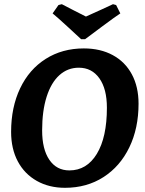

<svg xmlns="http://www.w3.org/2000/svg" viewBox="-20 -884 691 916"><path d="M33 -255Q33 -372 76 -462.5Q119 -553 198 -603Q277 -653 380 -653Q459 -653 518 -621Q577 -589 609 -529.5Q641 -470 641 -389Q641 -272 597 -181Q553 -90 473.5 -39Q394 12 290 12Q214 12 155.5 -21Q97 -54 65 -114Q33 -174 33 -255ZM490 -370Q490 -460 454 -510.5Q418 -561 356 -561Q303 -561 263.5 -525.5Q224 -490 202.5 -422.5Q181 -355 181 -262Q181 -172 215.5 -121.5Q250 -71 311 -71Q394 -71 442 -150Q490 -229 490 -370ZM386 -697H367Q351 -712 301.5 -757.5Q252 -803 231 -820L259 -860L275 -864Q277 -863 329 -836L390 -805Q402 -810 465 -839L519 -864L534 -860L554 -820Q528 -803 467 -757.5Q406 -712 386 -697Z"/></svg>

Font: Alegreya SC
Style: Bold Italic
Weight: 700
Italic angle: -7°
Designer: Juan Pablo del Peral
Foundry: Huerta Tipografica
Version: Version 2.007; ttfautohint (v1.6)